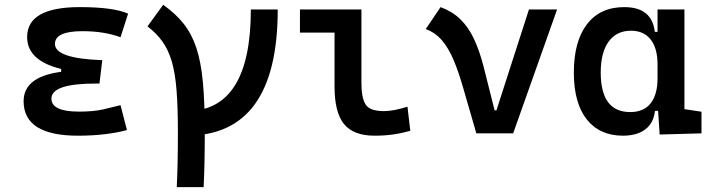

<svg xmlns="http://www.w3.org/2000/svg" viewBox="-20 -557 2970 802"><path d="M305.7 9.8Q78.6 9.8 78.6 -134.3Q78.6 -245.1 262.7 -259.8L407.2 -305.7L395.5 -208H379.9Q194.8 -208 194.8 -145Q194.8 -90.8 309.6 -90.8Q371.1 -90.8 411.4 -100.1Q451.7 -109.4 483.4 -117.7L510.3 -13.7Q470.7 -2.9 419.2 3.4Q367.7 9.8 305.7 9.8ZM235.4 -211.9V-269Q93.3 -303.7 93.3 -402.3Q93.3 -527.3 313.5 -527.3Q453.6 -527.3 515.1 -500L483.4 -401.4Q415 -426.8 324.2 -426.8Q209.5 -426.8 209.5 -373.5Q209.5 -312.5 407.2 -305.7L395.5 -208Z M758.8 9.8V-92.8Q1027.8 -92.8 1027.8 -517.6H1140.1Q1140.1 9.8 758.8 9.8ZM718.3 224.6Q720.7 176.8 721.9 119.4Q723.1 62 723.1 -4.9Q723.1 -107.9 717.5 -179.2Q711.9 -250.5 697.8 -299.3Q683.6 -348.1 658.9 -382.8Q634.3 -417.5 596.2 -446.8L661.6 -537.1Q713.9 -500 747.6 -457.3Q781.2 -414.6 800.5 -356Q819.8 -297.4 827.6 -212.4Q835.4 -127.4 835.4 -4.9Q835.4 62 834.2 119.4Q833 176.8 830.6 224.6Z M1544.9 9.8Q1456.1 9.8 1416.7 -39.1Q1377.4 -87.9 1377.4 -195.3V-517.6H1489.7V-210Q1489.7 -148.4 1507.1 -120.6Q1524.4 -92.8 1584 -92.8Q1623 -92.8 1682.1 -111.3L1693.8 -10.7Q1655.8 0 1620.4 4.9Q1585 9.8 1544.9 9.8ZM1232.9 -420.9V-517.6H1390.6V-420.9Z M1969.7 0 2043 -96.2H2053.7L2189.5 -517.6H2307.1L2123.5 0ZM1969.7 0 1914.6 -190.4Q1895.5 -257.3 1874.5 -306.9Q1853.5 -356.4 1825.9 -388.7Q1798.3 -420.9 1758.3 -435.5L1820.3 -527.3Q1868.2 -509.8 1901.6 -477.8Q1935.1 -445.8 1958.5 -397.2Q1981.9 -348.6 1999.5 -280.8L2060.5 -38.6Z M2582.5 9.8Q2484.9 9.8 2430.9 -58.3Q2377 -126.5 2377 -253.9Q2377 -384.3 2431.9 -455.8Q2486.8 -527.3 2587.4 -527.3Q2645.5 -527.3 2677.2 -501.7Q2709 -476.1 2715.3 -423.8H2756.8L2726.6 -287.6Q2726.6 -355.5 2697.8 -392.1Q2668.9 -428.7 2615.7 -428.7Q2555.2 -428.7 2522.2 -383.1Q2489.3 -337.4 2489.3 -253.9Q2489.3 -88.9 2612.3 -88.9Q2668.9 -88.9 2697.8 -125.5Q2726.6 -162.1 2726.6 -230V-256.3L2761.7 -93.8H2715.8Q2712.4 -59.6 2695.1 -36.4Q2677.7 -13.2 2649.2 -1.7Q2620.6 9.8 2582.5 9.8ZM2735.4 4.9 2726.6 -128.9V-243.7L2838.9 -223.1V-101.1L2910.2 -90.3V0ZM2726.6 -166V-517.6H2838.9V-186.5Z"/></svg>

Font: Cascadia Mono Medium
Style: Regular
Weight: 500
Monospace: yes
Designer: Aaron Bell
Foundry: Saja Typeworks
Version: Version 2407.024